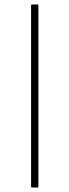

<svg xmlns="http://www.w3.org/2000/svg" viewBox="-20 -728 313 865"><path d="M149 -708Q151 -708 152 -707Q153 -706 153 -704V113Q153 115 152 116Q151 117 149 117H124Q122 117 121 116Q120 115 120 113V-704Q120 -706 121 -707Q122 -708 124 -708Z"/></svg>

Font: Glory Thin Thin
Style: Regular
Weight: 250
Version: Version 1.011